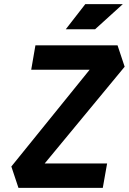

<svg xmlns="http://www.w3.org/2000/svg" viewBox="-20 -914 626 934"><path d="M69.8 0 35.2 -104 416 -574.7H131.8L152.3 -693.4H551.8L586.4 -589.4L197.3 -118.7H501L480 0ZM299.8 -771.5 395 -894H577.6L442.4 -771.5Z"/></svg>

Font: Cascadia Mono
Style: Bold Italic
Weight: 700
Italic angle: -10°
Monospace: yes
Designer: Aaron Bell
Foundry: Saja Typeworks
Version: Version 2404.023; ttfautohint (v1.8.4)